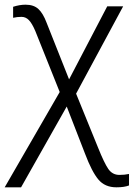

<svg xmlns="http://www.w3.org/2000/svg" viewBox="-32 -560 578 820"><path d="M223 -167 119 -427Q105 -460 91.5 -474Q78 -488 60 -488Q41 -488 24 -484V-531Q52 -540 77 -540Q112 -540 132 -521.5Q152 -503 167 -463L263 -221L426 -533H494L293 -160L387 71Q413 136 430.5 161.5Q448 187 478 187Q500 187 519 183V232Q499 240 465 240Q416 240 388 206.5Q360 173 331 96L253 -105L58 240H-12Z"/></svg>

Font: OpenSansMMV
Style: Light
Weight: 300
Foundry: Ascender Corporation
Version: Version 4.001